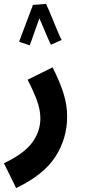

<svg xmlns="http://www.w3.org/2000/svg" viewBox="-59 -725 433 975"><path d="M23 230 -39 104Q62 56 104 -0.5Q146 -57 146 -124Q146 -168 128 -216.5Q110 -265 81 -320L208 -383Q246 -308 264 -249.5Q282 -191 282 -134Q282 -22 222.5 70.5Q163 163 23 230ZM175 -705Q182 -691 192 -667Q202 -643 213.5 -615Q225 -587 235.5 -562Q246 -537 254 -522L200 -498Q194 -508 184 -531.5Q174 -555 162.5 -582Q151 -609 141 -632Q131 -605 121 -576Q111 -547 103 -524.5Q95 -502 92 -495L38 -513Q41 -522 50.5 -546.5Q60 -571 71 -601Q82 -631 92.5 -658Q103 -685 108 -699V-700Z"/></svg>

Font: Noto Sans Arabic Cond
Style: Bold
Weight: 700
Width: 3
Designer: Monotype Design Team, Nadine Chahine, Nizar Qandah and Khaled Hosny
Foundry: Monotype Imaging Inc.
Version: Version 2.012; ttfautohint (v1.8.4.7-5d5b)